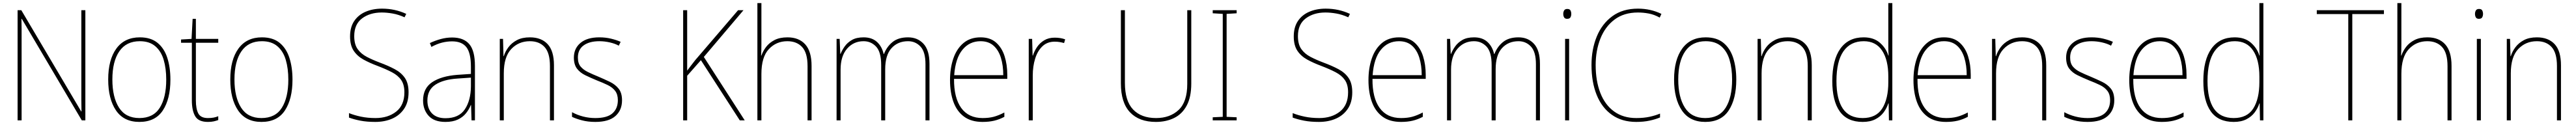

<svg xmlns="http://www.w3.org/2000/svg" viewBox="-20 -780 16691 810"><path d="M533 0H510L121 -658H119Q120 -623 120 -591Q120 -559 120 -519V0H94V-714H118L506 -58H508Q507 -95 507 -132.5Q507 -170 507 -200V-714H533Z M1084 -264Q1084 -139 1035 -64.5Q986 10 883 10Q782 10 731.5 -64.5Q681 -139 681 -265Q681 -393 734 -465.5Q787 -538 886 -538Q957 -538 1000.5 -502.5Q1044 -467 1064 -405Q1084 -343 1084 -264ZM708 -265Q708 -150 751 -82.5Q794 -15 883 -15Q973 -15 1015 -81.5Q1057 -148 1057 -264Q1057 -336 1040.5 -392Q1024 -448 986 -480.5Q948 -513 886 -513Q798 -513 753 -447.5Q708 -382 708 -265Z M1327 -15Q1348 -15 1364 -18Q1380 -21 1394 -27V-2Q1380 3 1364.5 6.5Q1349 10 1327 10Q1266 10 1244.5 -27Q1223 -64 1223 -130V-503H1153V-524L1221 -528L1228 -658H1249V-528H1394V-503H1249V-130Q1249 -74 1265 -44.5Q1281 -15 1327 -15Z M1875 -264Q1875 -139 1826 -64.5Q1777 10 1674 10Q1573 10 1522.5 -64.5Q1472 -139 1472 -265Q1472 -393 1525 -465.5Q1578 -538 1677 -538Q1748 -538 1791.5 -502.5Q1835 -467 1855 -405Q1875 -343 1875 -264ZM1499 -265Q1499 -150 1542 -82.5Q1585 -15 1674 -15Q1764 -15 1806 -81.5Q1848 -148 1848 -264Q1848 -336 1831.5 -392Q1815 -448 1777 -480.5Q1739 -513 1677 -513Q1589 -513 1544 -447.5Q1499 -382 1499 -265Z M2627 -182Q2627 -118 2598.5 -75.5Q2570 -33 2521.5 -11.5Q2473 10 2411 10Q2357 10 2315.5 2Q2274 -6 2241 -18V-47Q2276 -33 2319 -24Q2362 -15 2413 -15Q2494 -15 2547 -57Q2600 -99 2600 -182Q2600 -231 2579.5 -261Q2559 -291 2520 -311.5Q2481 -332 2426 -353Q2375 -372 2335 -394Q2295 -416 2271.5 -451Q2248 -486 2248 -544Q2248 -604 2275 -644Q2302 -684 2349 -704Q2396 -724 2455 -724Q2539 -724 2612 -690L2601 -668Q2561 -686 2523.5 -692.5Q2486 -699 2453 -699Q2377 -699 2326 -661Q2275 -623 2275 -546Q2275 -493 2297 -462Q2319 -431 2356.5 -411.5Q2394 -392 2439 -375Q2496 -354 2538 -331.5Q2580 -309 2603.5 -274.5Q2627 -240 2627 -182Z M2909 -537Q2984 -537 3020.5 -494Q3057 -451 3057 -353V0H3035L3032 -99H3030Q3019 -71 2999 -46Q2979 -21 2946.5 -5.5Q2914 10 2866 10Q2793 10 2757 -29.5Q2721 -69 2721 -129Q2721 -208 2780 -247.5Q2839 -287 2943 -295L3031 -301V-347Q3031 -437 3001.5 -474.5Q2972 -512 2909 -512Q2877 -512 2844.5 -504Q2812 -496 2775 -476L2765 -501Q2799 -517 2835.5 -527Q2872 -537 2909 -537ZM2944 -271Q2852 -265 2800.5 -231Q2749 -197 2749 -129Q2749 -75 2779.5 -44.5Q2810 -14 2866 -14Q2953 -14 2991.5 -71.5Q3030 -129 3031 -220V-277Z M3413 -538Q3487 -538 3528 -494Q3569 -450 3569 -357V0H3543V-352Q3543 -437 3508.5 -475Q3474 -513 3413 -513Q3340 -513 3292 -462Q3244 -411 3244 -305V0H3218V-528H3239L3242 -416H3244Q3253 -446 3274 -474Q3295 -502 3329 -520Q3363 -538 3413 -538Z M4010 -130Q4010 -66 3967 -28Q3924 10 3837 10Q3789 10 3749.5 -0.5Q3710 -11 3686 -23V-53Q3719 -35 3757.5 -25Q3796 -15 3837 -15Q3914 -15 3948.5 -46Q3983 -77 3983 -131Q3983 -168 3965.5 -191Q3948 -214 3917 -229Q3886 -244 3847 -259Q3806 -276 3772 -292.5Q3738 -309 3718 -335.5Q3698 -362 3698 -407Q3698 -466 3741 -502Q3784 -538 3863 -538Q3903 -538 3938.5 -529.5Q3974 -521 4001 -509L3989 -484Q3966 -497 3931.5 -505Q3897 -513 3863 -513Q3799 -513 3761.5 -486Q3724 -459 3724 -407Q3724 -370 3741.5 -349Q3759 -328 3788.5 -313.5Q3818 -299 3855 -284Q3895 -267 3930.5 -250Q3966 -233 3988 -205.5Q4010 -178 4010 -130Z M4805 0H4773L4521 -390L4432 -289V0H4406V-714H4432V-322Q4441 -335 4454.5 -352Q4468 -369 4484 -390L4762 -714H4797L4540 -411Z M4913 -495Q4913 -472 4912.5 -455.5Q4912 -439 4911 -420H4913Q4923 -449 4943.5 -476Q4964 -503 4998 -520.5Q5032 -538 5082 -538Q5156 -538 5197 -492.5Q5238 -447 5238 -353V0H5212V-351Q5212 -437 5177 -475Q5142 -513 5081 -513Q5009 -513 4961 -461.5Q4913 -410 4913 -301V0H4887V-760H4913Z M5863 -538Q5925 -538 5963.5 -496Q6002 -454 6002 -366V0H5976V-364Q5976 -444 5943.5 -478.5Q5911 -513 5863 -513Q5797 -513 5756 -468Q5715 -423 5715 -331V0H5689V-358Q5689 -443 5656 -478Q5623 -513 5575 -513Q5510 -513 5468 -464.5Q5426 -416 5426 -329V0H5400V-528H5420L5424 -431H5426Q5435 -454 5452.5 -479Q5470 -504 5499.5 -521Q5529 -538 5575 -538Q5629 -538 5661.5 -508.5Q5694 -479 5705 -430H5707Q5725 -477 5762.5 -507.5Q5800 -538 5863 -538Z M6333 -538Q6395 -538 6433 -504.5Q6471 -471 6488.5 -416Q6506 -361 6506 -295V-269H6161Q6160 -146 6207.5 -80.5Q6255 -15 6346 -15Q6386 -15 6417 -23Q6448 -31 6487 -51V-23Q6455 -6 6421.5 2Q6388 10 6346 10Q6272 10 6225.5 -24.5Q6179 -59 6157 -120Q6135 -181 6135 -261Q6135 -338 6156.5 -401Q6178 -464 6222 -501Q6266 -538 6333 -538ZM6333 -513Q6261 -513 6215.5 -457.5Q6170 -402 6162 -293H6480Q6480 -356 6464.5 -406Q6449 -456 6416.5 -484.5Q6384 -513 6333 -513Z M6813 -536Q6851 -536 6881 -525L6874 -501Q6860 -505 6845.5 -507.5Q6831 -510 6813 -510Q6765 -510 6733.5 -480Q6702 -450 6686.5 -400Q6671 -350 6671 -290V0H6645V-528H6667L6670 -420H6672Q6681 -449 6699 -475.5Q6717 -502 6745.5 -519Q6774 -536 6813 -536Z M7698 -239Q7698 -151 7668.5 -96Q7639 -41 7587 -15.5Q7535 10 7469 10Q7360 10 7301 -52.5Q7242 -115 7242 -240V-714H7268V-243Q7268 -126 7321 -70.5Q7374 -15 7470 -15Q7560 -15 7616 -67.5Q7672 -120 7672 -236V-714H7698Z M7992 0H7837V-20L7902 -23V-690L7837 -694V-714H7992V-694L7927 -690V-23L7992 -20Z M8741 -182Q8741 -118 8712.5 -75.5Q8684 -33 8635.5 -11.5Q8587 10 8525 10Q8471 10 8429.5 2Q8388 -6 8355 -18V-47Q8390 -33 8433 -24Q8476 -15 8527 -15Q8608 -15 8661 -57Q8714 -99 8714 -182Q8714 -231 8693.5 -261Q8673 -291 8634 -311.5Q8595 -332 8540 -353Q8489 -372 8449 -394Q8409 -416 8385.5 -451Q8362 -486 8362 -544Q8362 -604 8389 -644Q8416 -684 8463 -704Q8510 -724 8569 -724Q8653 -724 8726 -690L8715 -668Q8675 -686 8637.5 -692.5Q8600 -699 8567 -699Q8491 -699 8440 -661Q8389 -623 8389 -546Q8389 -493 8411 -462Q8433 -431 8470.5 -411.5Q8508 -392 8553 -375Q8610 -354 8652 -331.5Q8694 -309 8717.5 -274.5Q8741 -240 8741 -182Z M9044 -538Q9106 -538 9144 -504.5Q9182 -471 9199.5 -416Q9217 -361 9217 -295V-269H8872Q8871 -146 8918.5 -80.5Q8966 -15 9057 -15Q9097 -15 9128 -23Q9159 -31 9198 -51V-23Q9166 -6 9132.5 2Q9099 10 9057 10Q8983 10 8936.5 -24.5Q8890 -59 8868 -120Q8846 -181 8846 -261Q8846 -338 8867.5 -401Q8889 -464 8933 -501Q8977 -538 9044 -538ZM9044 -513Q8972 -513 8926.5 -457.5Q8881 -402 8873 -293H9191Q9191 -356 9175.5 -406Q9160 -456 9127.5 -484.5Q9095 -513 9044 -513Z M9818 -538Q9880 -538 9918.5 -496Q9957 -454 9957 -366V0H9931V-364Q9931 -444 9898.5 -478.5Q9866 -513 9818 -513Q9752 -513 9711 -468Q9670 -423 9670 -331V0H9644V-358Q9644 -443 9611 -478Q9578 -513 9530 -513Q9465 -513 9423 -464.5Q9381 -416 9381 -329V0H9355V-528H9375L9379 -431H9381Q9390 -454 9407.5 -479Q9425 -504 9454.5 -521Q9484 -538 9530 -538Q9584 -538 9616.5 -508.5Q9649 -479 9660 -430H9662Q9680 -477 9717.5 -507.5Q9755 -538 9818 -538Z M10134 -722Q10150 -722 10155 -712Q10160 -702 10160 -690Q10160 -677 10154.5 -667.5Q10149 -658 10133 -658Q10119 -658 10113.5 -667.5Q10108 -677 10108 -690Q10108 -702 10113.5 -712Q10119 -722 10134 -722ZM10146 -528V0H10120V-528Z M10592 -699Q10501 -699 10440 -653Q10379 -607 10348.5 -529.5Q10318 -452 10318 -359Q10318 -256 10348 -178.5Q10378 -101 10437 -58Q10496 -15 10581 -15Q10630 -15 10668.5 -23.5Q10707 -32 10735 -44V-19Q10707 -7 10668 1.5Q10629 10 10581 10Q10488 10 10423 -36Q10358 -82 10324.5 -165Q10291 -248 10291 -359Q10291 -460 10325 -543Q10359 -626 10426 -675Q10493 -724 10592 -724Q10674 -724 10744 -690L10733 -666Q10697 -686 10661.5 -692.5Q10626 -699 10592 -699Z M11229 -264Q11229 -139 11180 -64.5Q11131 10 11028 10Q10927 10 10876.5 -64.5Q10826 -139 10826 -265Q10826 -393 10879 -465.5Q10932 -538 11031 -538Q11102 -538 11145.5 -502.5Q11189 -467 11209 -405Q11229 -343 11229 -264ZM10853 -265Q10853 -150 10896 -82.5Q10939 -15 11028 -15Q11118 -15 11160 -81.5Q11202 -148 11202 -264Q11202 -336 11185.5 -392Q11169 -448 11131 -480.5Q11093 -513 11031 -513Q10943 -513 10898 -447.5Q10853 -382 10853 -265Z M11562 -538Q11636 -538 11677 -494Q11718 -450 11718 -357V0H11692V-352Q11692 -437 11657.5 -475Q11623 -513 11562 -513Q11489 -513 11441 -462Q11393 -411 11393 -305V0H11367V-528H11388L11391 -416H11393Q11402 -446 11423 -474Q11444 -502 11478 -520Q11512 -538 11562 -538Z M12048 10Q11948 10 11899.5 -58Q11851 -126 11851 -255Q11851 -392 11903.5 -465Q11956 -538 12054 -538Q12120 -538 12160 -502.5Q12200 -467 12214 -420H12216Q12214 -448 12214 -474Q12214 -500 12214 -526V-760H12240V0H12218L12216 -110H12214Q12204 -79 12183.5 -51.5Q12163 -24 12129.5 -7Q12096 10 12048 10ZM12048 -15Q12135 -15 12174.5 -77Q12214 -139 12214 -248V-284Q12214 -392 12173.5 -452.5Q12133 -513 12055 -513Q11969 -513 11923.5 -448Q11878 -383 11878 -255Q11878 -137 11919.5 -76Q11961 -15 12048 -15Z M12575 -538Q12637 -538 12675 -504.5Q12713 -471 12730.5 -416Q12748 -361 12748 -295V-269H12403Q12402 -146 12449.5 -80.5Q12497 -15 12588 -15Q12628 -15 12659 -23Q12690 -31 12729 -51V-23Q12697 -6 12663.5 2Q12630 10 12588 10Q12514 10 12467.5 -24.5Q12421 -59 12399 -120Q12377 -181 12377 -261Q12377 -338 12398.5 -401Q12420 -464 12464 -501Q12508 -538 12575 -538ZM12575 -513Q12503 -513 12457.5 -457.5Q12412 -402 12404 -293H12722Q12722 -356 12706.5 -406Q12691 -456 12658.5 -484.5Q12626 -513 12575 -513Z M13081 -538Q13155 -538 13196 -494Q13237 -450 13237 -357V0H13211V-352Q13211 -437 13176.5 -475Q13142 -513 13081 -513Q13008 -513 12960 -462Q12912 -411 12912 -305V0H12886V-528H12907L12910 -416H12912Q12921 -446 12942 -474Q12963 -502 12997 -520Q13031 -538 13081 -538Z M13678 -130Q13678 -66 13635 -28Q13592 10 13505 10Q13457 10 13417.5 -0.5Q13378 -11 13354 -23V-53Q13387 -35 13425.5 -25Q13464 -15 13505 -15Q13582 -15 13616.5 -46Q13651 -77 13651 -131Q13651 -168 13633.5 -191Q13616 -214 13585 -229Q13554 -244 13515 -259Q13474 -276 13440 -292.5Q13406 -309 13386 -335.5Q13366 -362 13366 -407Q13366 -466 13409 -502Q13452 -538 13531 -538Q13571 -538 13606.5 -529.5Q13642 -521 13669 -509L13657 -484Q13634 -497 13599.5 -505Q13565 -513 13531 -513Q13467 -513 13429.5 -486Q13392 -459 13392 -407Q13392 -370 13409.5 -349Q13427 -328 13456.5 -313.5Q13486 -299 13523 -284Q13563 -267 13598.5 -250Q13634 -233 13656 -205.5Q13678 -178 13678 -130Z M13973 -538Q14035 -538 14073 -504.5Q14111 -471 14128.5 -416Q14146 -361 14146 -295V-269H13801Q13800 -146 13847.5 -80.5Q13895 -15 13986 -15Q14026 -15 14057 -23Q14088 -31 14127 -51V-23Q14095 -6 14061.5 2Q14028 10 13986 10Q13912 10 13865.5 -24.5Q13819 -59 13797 -120Q13775 -181 13775 -261Q13775 -338 13796.5 -401Q13818 -464 13862 -501Q13906 -538 13973 -538ZM13973 -513Q13901 -513 13855.5 -457.5Q13810 -402 13802 -293H14120Q14120 -356 14104.5 -406Q14089 -456 14056.5 -484.5Q14024 -513 13973 -513Z M14452 10Q14352 10 14303.5 -58Q14255 -126 14255 -255Q14255 -392 14307.5 -465Q14360 -538 14458 -538Q14524 -538 14564 -502.5Q14604 -467 14618 -420H14620Q14618 -448 14618 -474Q14618 -500 14618 -526V-760H14644V0H14622L14620 -110H14618Q14608 -79 14587.5 -51.5Q14567 -24 14533.5 -7Q14500 10 14452 10ZM14452 -15Q14539 -15 14578.5 -77Q14618 -139 14618 -248V-284Q14618 -392 14577.5 -452.5Q14537 -513 14459 -513Q14373 -513 14327.5 -448Q14282 -383 14282 -255Q14282 -137 14323.5 -76Q14365 -15 14452 -15Z M15220 0H15194V-689H14990V-714H15425V-689H15220Z M15538 -495Q15538 -472 15537.5 -455.5Q15537 -439 15536 -420H15538Q15548 -449 15568.5 -476Q15589 -503 15623 -520.5Q15657 -538 15707 -538Q15781 -538 15822 -492.5Q15863 -447 15863 -353V0H15837V-351Q15837 -437 15802 -475Q15767 -513 15706 -513Q15634 -513 15586 -461.5Q15538 -410 15538 -301V0H15512V-760H15538Z M16041 -722Q16057 -722 16062 -712Q16067 -702 16067 -690Q16067 -677 16061.5 -667.5Q16056 -658 16040 -658Q16026 -658 16020.5 -667.5Q16015 -677 16015 -690Q16015 -702 16020.5 -712Q16026 -722 16041 -722ZM16053 -528V0H16027V-528Z M16416 -538Q16490 -538 16531 -494Q16572 -450 16572 -357V0H16546V-352Q16546 -437 16511.5 -475Q16477 -513 16416 -513Q16343 -513 16295 -462Q16247 -411 16247 -305V0H16221V-528H16242L16245 -416H16247Q16256 -446 16277 -474Q16298 -502 16332 -520Q16366 -538 16416 -538Z"/></svg>

Font: Noto Sans Khmer UI SemiCondensed Thin
Style: Regular
Weight: 100
Width: 4
Designer: Danh Hong and the Monotype Design Team
Foundry: Monotype Imaging Inc.
Version: Version 2.002; ttfautohint (v1.8.4.7-5d5b)